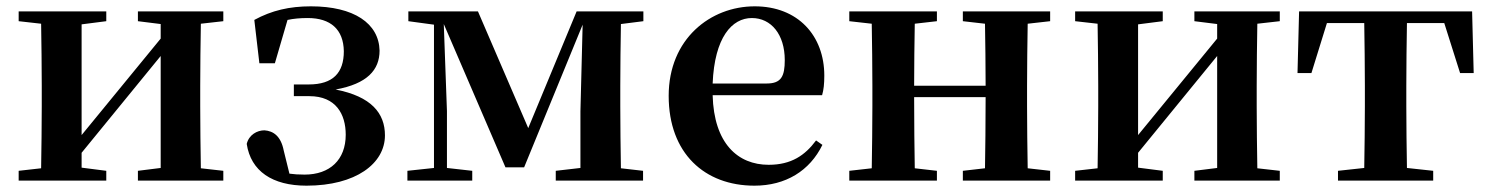

<svg xmlns="http://www.w3.org/2000/svg" viewBox="-20 -571 4706 607"><path d="M686 -504V-535H416V-504L488 -495V-449L238 -144V-494L316 -504V-535H39V-504L110 -496C111 -439 112 -356 112 -300V-235C112 -179 111 -96 110 -39L39 -31V0H316V-31L238 -41V-88L488 -394V-40L416 -31V0H686V-31L615 -39C614 -96 613 -179 613 -235V-300C613 -356 614 -439 615 -496Z M800 -371H849L889 -508C908 -512 928 -514 953 -514C1025 -514 1066 -478 1067 -409C1067 -341 1033 -304 956 -304H909V-267H958C1042 -267 1073 -210 1073 -145C1073 -66 1023 -19 943 -19C924 -19 909 -20 895 -22L877 -95C868 -141 844 -157 816 -159C793 -159 767 -145 760 -116C773 -30 841 16 949 16C1105 16 1197 -54 1197 -143C1197 -213 1154 -266 1041 -288C1141 -306 1180 -350 1180 -411C1178 -497 1099 -551 963 -551C895 -551 839 -538 784 -508Z M2014 -504V-535H1803L1650 -166L1491 -535H1271V-504L1352 -493V-40L1268 -31V0H1473V-31L1393 -40V-220L1383 -495L1578 -42H1637L1822 -493L1815 -219C1815 -208 1815 -100 1815 -40L1737 -31V0H2013V-31L1943 -39C1942 -96 1941 -179 1941 -235V-300C1941 -356 1942 -438 1943 -495Z M2233 -307C2239 -453 2294 -514 2357 -514C2418 -514 2461 -462 2461 -381C2461 -330 2450 -307 2404 -307ZM2579 -270C2584 -287 2586 -306 2586 -332C2586 -458 2503 -551 2366 -551C2226 -551 2094 -448 2094 -268C2094 -86 2208 16 2365 16C2464 16 2540 -31 2580 -113L2560 -127C2525 -80 2482 -50 2410 -50C2313 -50 2237 -117 2233 -270Z M3300 -504V-535H3024V-504L3094 -496C3095 -441 3096 -361 3096 -300H2870C2870 -361 2871 -440 2872 -496L2942 -504V-535H2665V-504L2736 -496C2737 -439 2738 -356 2738 -300V-235C2738 -179 2737 -96 2736 -39L2665 -31V0H2942V-31L2872 -39C2871 -96 2870 -182 2870 -264H3096C3096 -182 3095 -96 3094 -39L3024 -31V0H3300V-31L3229 -39C3228 -96 3227 -179 3227 -235V-300C3227 -356 3228 -439 3229 -496Z M4026 -504V-535H3756V-504L3828 -495V-449L3578 -144V-494L3656 -504V-535H3379V-504L3450 -496C3451 -439 3452 -356 3452 -300V-235C3452 -179 3451 -96 3450 -39L3379 -31V0H3656V-31L3578 -41V-88L3828 -394V-40L3756 -31V0H4026V-31L3955 -39C3954 -96 3953 -179 3953 -235V-300C3953 -356 3954 -439 3955 -496Z M4546 -498 4596 -340H4639L4634 -535H4087L4082 -340H4126L4175 -498H4293C4294 -441 4295 -357 4295 -300V-235C4295 -179 4294 -97 4293 -40L4210 -31V0H4511V-31L4428 -40C4427 -97 4426 -179 4426 -235V-300C4426 -357 4427 -441 4428 -498Z"/></svg>

Font: Noto Serif CJK JP
Style: Bold
Weight: 700
Designer: Ryoko NISHIZUKA 西塚涼子 (kana & ideographs); Frank Grießhammer (Latin, Greek & Cyrillic); Wenlong ZHANG 张文龙 (bopomofo); San
Foundry: Adobe Systems Incorporated
Version: Version 1.000;PS 1;hotconv 16.6.53;makeotf.lib2.5.65590